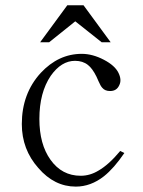

<svg xmlns="http://www.w3.org/2000/svg" viewBox="-20 -688 540 726"><path d="M450.2 -109.4 434.6 -117.2Q391.6 -65.4 352.5 -43Q320.3 -23.4 285.2 -23.4Q213.9 -23.4 170.9 -84Q128.9 -142.6 128.9 -238.3Q128.9 -337.9 171.9 -401.4Q211.9 -458 263.7 -458Q293 -458 312.5 -442.4Q329.1 -429.7 344.7 -398.4L352.5 -380.9Q360.4 -362.3 367.2 -355.5Q377 -343.8 396.5 -343.8Q420.9 -343.8 430.7 -365.2Q441.4 -385.7 427.7 -413.1Q414.1 -440.4 373 -461.9Q330.1 -484.4 289.1 -484.4Q201.2 -484.4 133.8 -412.1Q62.5 -334 62.5 -218.8Q62.5 -123 125 -52.7Q185.5 17.6 266.6 17.6Q323.2 17.6 373 -21.5Q411.1 -51.8 450.2 -109.4ZM398.4 -528.3 295.9 -668H234.4L131.8 -528.3H166L264.6 -607.4L364.3 -528.3Z"/></svg>

Font: BatangChe
Style: Regular
Weight: 400
Monospace: yes
Version: Version 2.21